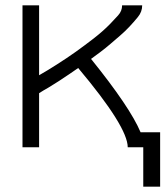

<svg xmlns="http://www.w3.org/2000/svg" viewBox="-20 -550 618 717"><path d="M515 147V0H488H457Q457 -76 272 -296Q256 -285 240 -274Q221 -261 201 -248L161 -223Q143 -213 126 -202V0H64V-530H126V-269Q143 -279 160 -289L195 -311Q212 -322 229.5 -333.5Q247 -345 263.5 -357Q280 -369 297 -381.5Q314 -394 330 -406.5Q346 -419 362 -433Q378 -447 392 -461.5Q406 -476 421 -492.5Q436 -509 436 -530H511Q511 -506 495 -486.5Q479 -467 463 -450Q447 -433 429 -417.5Q411 -402 393 -386.5Q375 -371 356.5 -357Q338 -343 320 -330Q466 -149 505 -56H578V147Z"/></svg>

Font: Jozsika Light
Style: Regular
Weight: 300
Monospace: yes
Designer: Belleve Invis
Foundry: Belleve Invis
Version: 2.1.0